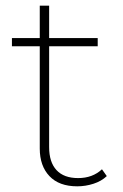

<svg xmlns="http://www.w3.org/2000/svg" viewBox="-20 -653 432 676"><path d="M252 3Q188 3 154 -33Q120 -69 120 -130V-490H22V-519H120V-633H153V-519H324V-490H153V-135Q153 -82 179 -54Q205 -26 255 -26Q306 -26 339 -57L356 -33Q337 -15 309 -6Q281 3 252 3Z"/></svg>

Font: Montserrat ExtraLight
Style: Regular
Weight: 200
Designer: Julieta Ulanovsky
Foundry: Julieta Ulanovsky
Version: Version 9.000; ttfautohint (v1.8.4.7-5d5b)